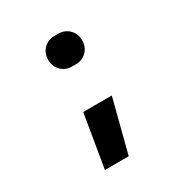

<svg xmlns="http://www.w3.org/2000/svg" viewBox="-167 -689 934 978"><g transform="rotate(-30 300.0 -200.0)"><path d="M290 -380Q251 -380 225.5 -405.5Q200 -431 200 -470Q200 -509 225.5 -534.5Q251 -560 290 -560H310Q349 -560 374.5 -534.5Q400 -509 400 -470Q400 -431 374.5 -405.5Q349 -380 310 -380ZM170 160 222 -151H390L310 160Z"/></g></svg>

Font: NKDuy Mono ExtraBold
Style: Regular
Weight: 800
Monospace: yes
Designer: NKDuy
Foundry: NKDuy
Version: Version 2.251; ttfautohint (v1.8.4.7-5d5b)